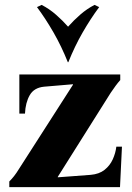

<svg xmlns="http://www.w3.org/2000/svg" viewBox="-20 -764 541 784"><path d="M18 0V-23Q28 -33 37.5 -45Q47 -57 58 -75L278 -418V-420L160 -410Q119 -406 101.5 -375.5Q84 -345 82 -300H59V-460H471V-437Q462 -427 452 -413.5Q442 -400 432 -385L216 -42V-40L350 -50Q385 -53 407 -70.5Q429 -88 440.5 -113.5Q452 -139 455 -165H478L470 0ZM366 -744 385 -735Q350 -688 317.5 -631.5Q285 -575 259 -510H257Q231 -575 198.5 -631.5Q166 -688 131 -735L150 -744Q181 -728 208 -704.5Q235 -681 258 -655Q281 -681 308 -704.5Q335 -728 366 -744Z"/></svg>

Font: Bona Nova
Style: Bold
Weight: 700
Designer: Mateusz Machalski
Foundry: Capitalics
Version: Version 4.001; ttfautohint (v1.8.3)